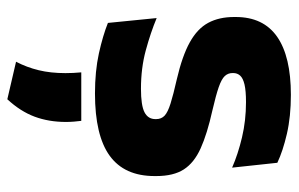

<svg xmlns="http://www.w3.org/2000/svg" viewBox="-160 -384 787 506"><g transform="rotate(90 233.0 -130.5)"><path d="M225.9 12.2Q167.3 12.2 120.3 1.9Q73.4 -8.5 39.9 -21.9L27.1 -150.4Q65.5 -134.4 112.2 -121.7Q159 -109 213.5 -109Q257.2 -109 275.3 -118.3Q293.4 -127.6 293.4 -147.1V-149Q293.4 -162.7 284.3 -171.3Q275.2 -179.8 252.2 -187Q229.3 -194.2 188.3 -203.5Q126.8 -217.8 91 -237.7Q55.1 -257.6 39.7 -286.2Q24.3 -314.8 24.3 -354.5V-358.6Q24.3 -431.6 76.4 -467.9Q128.5 -504.1 229.5 -504.1Q286.5 -504.1 332.1 -493.6Q377.7 -483 408.5 -468.4L421.3 -349.2Q385.7 -364.8 341.4 -375.3Q297.1 -385.8 248.6 -385.8Q219 -385.8 202.2 -381.9Q185.4 -377.9 178.7 -370.3Q172 -362.8 172 -352.1V-350.3Q172 -338.4 179.9 -329.9Q187.8 -321.4 209.2 -313.9Q230.6 -306.5 270.7 -297.2Q332.3 -283.5 370.4 -266.3Q408.4 -249.2 426 -221.9Q443.5 -194.7 443.5 -149.3V-144.9Q443.5 -65.4 390 -26.6Q336.5 12.2 225.9 12.2ZM298 48.3Q299 56.7 300 67.3Q300.9 77.8 300.9 88.7Q300.9 133.8 287 171.2Q273.1 208.6 241.1 243.2L142.2 220.2Q156.9 192.1 164.5 160.7Q172.2 129.3 172.2 90Q172.2 79.3 171.7 69.4Q171.2 59.6 170.2 48.3Z"/></g></svg>

Font: Anek Latin Medium
Style: Regular
Weight: 500
Designer: Yesha Goshar
Foundry: Ek Type
Version: Version 1.003